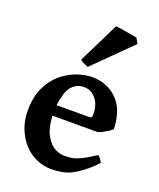

<svg xmlns="http://www.w3.org/2000/svg" viewBox="-140 -824 763 924"><g transform="rotate(20 241.5 -361.5)"><path d="M231.9 -507.8Q228 -507.8 222.2 -511.2Q220.2 -512.2 215.6 -514.2Q210.9 -516.1 209 -517.1Q201.2 -521 198.2 -522.9Q192.4 -526.9 189.9 -528.8L293 -737.8L314.9 -735.8Q320.8 -734.9 333.5 -732.4Q346.2 -730 349.1 -730Q361.3 -728 382.8 -724.1Q400.9 -721.2 403.8 -720.2L418.9 -692.9ZM182.1 -376Q169.9 -358.9 164.1 -335.9Q156.2 -305.2 153.8 -283.2H316.9Q328.1 -283.2 332 -287.1Q335 -290 335 -300.8Q335 -320.8 332 -334Q327.1 -356 317.9 -370.1Q308.1 -386.2 291 -398.2Q273.9 -410.2 250 -410.2Q226.1 -410.2 210 -401.1Q193.8 -392.1 182.1 -376ZM452.1 -269Q445.3 -262.2 439 -257.8Q432.1 -252.9 420.9 -247.1Q419.9 -246.1 412.8 -241.9Q405.8 -237.8 401.9 -235.8Q397.9 -233.9 391.4 -231.9Q384.8 -230 383.8 -229H152.8Q154.8 -188 162.1 -164.1Q169.9 -136.2 187 -112.8Q203.1 -89.8 224.1 -79.1Q246.6 -66.9 274.9 -66.9Q284.7 -66.9 305.2 -68.8Q317.4 -69.8 335.9 -77.1Q354 -84 374 -95.2Q401.9 -111.3 423.8 -126Q427.7 -124 431.2 -121.1Q435.1 -117.2 439 -110.8Q440.9 -107.9 442.4 -106Q443.8 -104 444.8 -102.1Q445.8 -100.1 447 -98.1Q448.2 -96.2 449.2 -95.2Q418.5 -62 389.2 -40Q359.9 -18.1 336.9 -5.9Q314.9 5.4 288.1 10.3Q261.2 15.1 233.9 15.1Q194.8 15.1 155.8 -2Q119.6 -18.1 91.8 -48.8Q64.9 -78.6 47.9 -122.1Q31.7 -163.1 32.2 -215.8Q32.2 -282.7 57.1 -334Q84 -389.2 131.8 -422.9Q143.1 -430.7 161.1 -440.9Q175.3 -448.7 193.8 -455.1Q217.8 -462.9 230 -464.8Q253.9 -468.8 267.1 -469.2Q314 -469.2 350.1 -452.1Q384.3 -436 407.2 -408.2Q431.2 -380.4 440.9 -344.2Q452.1 -306.2 452.1 -269Z"/></g></svg>

Font: Gentium Basic
Style: Bold
Weight: 700
Designer: J. Victor Gaultney and Annie Olsen
Foundry: SIL International
Version: Version 1.100